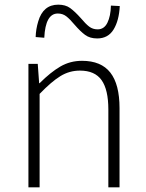

<svg xmlns="http://www.w3.org/2000/svg" viewBox="-20 -804 626 824"><path d="M102 -530H142L148 -447H150Q197 -494 239 -518.5Q281 -543 332 -543Q414 -543 453.5 -492.5Q493 -442 493 -340V0H445V-334Q445 -419 416 -460Q387 -501 323 -501Q278 -501 239.5 -477.5Q201 -454 150 -401V0H102ZM300 -698Q280 -722 264.5 -734Q249 -746 228 -746Q175 -746 170 -642L133 -645Q134 -679 144 -712Q165 -784 230 -784Q261 -784 281 -769.5Q301 -755 327 -726Q347 -702 362.5 -690Q378 -678 399 -678Q427 -678 441 -706.5Q455 -735 456 -780L494 -778Q491 -716 467.5 -677.5Q444 -639 397 -639Q366 -639 345.5 -654Q325 -669 300 -698Z"/></svg>

Font: Merged Yaku Han JP ExtraLight
Style: Regular
Weight: 250
Designer: Ryoko NISHIZUKA 西塚涼子 (kana, bopomofo & ideographs); Paul D. Hunt (Latin, Greek & Cyrillic); Sandoll Communications 산돌커뮤니
Foundry: Adobe
Version: Version 2.004